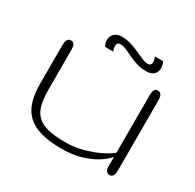

<svg xmlns="http://www.w3.org/2000/svg" viewBox="-115 -609 749 738"><g transform="rotate(30 260.0 -239.5)"><path d="M431.6 -68.8Q413.6 -47.9 386.2 -31.7Q362.8 -17.6 326.4 -6.3Q290 4.9 239.3 4.9Q187 4.9 150.1 -5.1Q113.3 -15.1 89.8 -36.4Q66.4 -57.6 55.7 -90.6Q44.9 -123.5 44.9 -169.9V-338.9Q44.9 -345.2 45.7 -351.6Q46.4 -357.9 48.3 -362.8Q50.3 -367.7 54.2 -370.8Q58.1 -374 64.5 -374Q71.8 -374 75.7 -370.8Q79.6 -367.7 81.3 -362.8Q83 -357.9 83.5 -351.6Q84 -345.2 84 -338.9V-169.9Q84 -128.9 90.8 -101.1Q97.7 -73.2 115 -56.2Q132.3 -39.1 162.4 -31.5Q192.4 -23.9 239.3 -23.9Q281.7 -23.9 316.7 -33.7Q351.6 -43.5 377.4 -55.2Q407.7 -68.8 431.6 -86.9V-338.9Q431.6 -345.2 432.1 -351.6Q432.6 -357.9 434.3 -362.8Q436 -367.7 439.7 -370.8Q443.4 -374 449.7 -374Q457 -374 461.2 -370.8Q465.3 -367.7 467.5 -362.8Q469.7 -357.9 470.2 -351.6Q470.7 -345.2 470.7 -338.9V-34.2Q470.7 -27.8 470 -21.7Q469.2 -15.6 467.3 -10.7Q465.3 -5.9 461.7 -2.9Q458 0 452.1 0Q444.8 0 440.7 -2.9Q436.5 -5.9 434.3 -10.7Q432.1 -15.6 431.6 -21.7Q431.2 -27.8 431.2 -34.2ZM364.7 -443.4Q373 -443.4 376.5 -448Q379.9 -452.6 379.9 -459.5Q379.9 -464.8 378.2 -471.4Q376.5 -478 374.5 -481.9H410.6Q418 -468.8 418 -455.1Q418 -437.5 406.7 -426.5Q395.5 -415.5 374.5 -415.5Q350.1 -415.5 330.3 -421.9Q310.5 -428.2 293.9 -436Q277.3 -443.8 263.4 -450.2Q249.5 -456.5 236.8 -456.5Q228.5 -456.5 225.1 -451.9Q221.7 -447.3 221.7 -440.4Q221.7 -435.1 223.1 -428.5Q224.6 -421.9 227.1 -418H190.9Q183.1 -430.7 183.1 -444.8Q183.1 -461.9 194.6 -473.1Q206.1 -484.4 227.1 -484.4Q249.5 -484.4 269.3 -478Q289.1 -471.7 306.2 -463.9Q323.2 -456.1 337.9 -449.7Q352.5 -443.4 364.7 -443.4Z"/></g></svg>

Font: Gruppo
Style: Regular
Weight: 400
Foundry: Vernon Adams
Version: Version 1.000